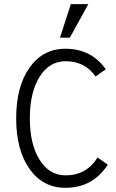

<svg xmlns="http://www.w3.org/2000/svg" viewBox="-20 -900 563 933"><path d="M298.8 -602.5Q392.6 -602.5 444.3 -528.3L494.1 -563.5Q423.8 -663.1 297.9 -663.1Q188.5 -663.1 123.5 -571.3Q58.6 -479.5 58.6 -325.2Q58.6 -170.9 123.5 -79.1Q188.5 12.7 297.9 12.7Q430.7 12.7 503.9 -99.6L454.1 -134.8Q400.4 -47.9 298.8 -47.9Q219.7 -47.9 172.4 -123.5Q125 -199.2 125 -325.2Q125 -451.2 172.4 -526.9Q219.7 -602.5 298.8 -602.5ZM324.2 -879.9H409.2L319.3 -716.8H271.5Z"/></svg>

Font: Lohit Devanagari
Style: Regular
Weight: 400
Version: 2.95.4